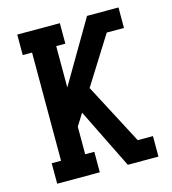

<svg xmlns="http://www.w3.org/2000/svg" viewBox="-109 -825 819 914"><g transform="rotate(-15 300.0 -367.5)"><path d="M60 0V-101H106V-634H60V-735H270V-634H225V-430L404 -735H559V-634H474L327 -400L484 -101H559V0H408L262 -296L225 -237V-101H270V0Z"/></g></svg>

Font: Iosevka Etoile
Style: Bold
Weight: 700
Designer: Belleve Invis
Foundry: Belleve Invis
Version: Version 28.1.0; ttfautohint (v1.8.4)